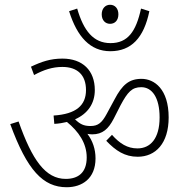

<svg xmlns="http://www.w3.org/2000/svg" viewBox="-20 -878 778 806"><path d="M407 -818C407 -792 423 -778 442 -778C462 -778 477 -792 477 -818C477 -842 463 -858 442 -858C422 -858 407 -842 407 -818ZM607 -831 572 -842C551 -745 516 -697 444 -697C372 -697 331 -749 304 -842L270 -831C304 -723 359 -663 443 -663C531 -663 584 -719 607 -831ZM381 -213C381 -252 369 -287 347 -316C353 -315 360 -314 367 -314C411 -314 435 -337 457 -379L486 -436C516 -492 534 -512 573 -512C618 -512 650 -469 650 -385C650 -296 611 -255 557 -255C515 -255 483 -275 450 -312L426 -287C466 -245 504 -220 558 -220C633 -220 688 -276 688 -385C688 -504 628 -547 574 -547C522 -547 493 -522 461 -461L428 -400C408 -363 392 -349 360 -349C331 -349 316 -357 295 -377C349 -401 378 -444 378 -500C378 -582 327 -632 242 -632C192 -632 154 -619 110 -598L123 -563C164 -585 200 -597 242 -597C305 -597 341 -563 341 -500C341 -436 300 -399 205 -393L208 -358C227 -359 245 -362 261 -366C310 -326 344 -277 344 -217C344 -152 307 -127 256 -127C171 -127 115 -206 58 -368L23 -357C94 -163 161 -92 260 -92C324 -92 381 -128 381 -213Z"/></svg>

Font: Noto Sans SemiCondensed ExtraLight
Style: Italic
Weight: 200
Width: 4
Italic angle: -12°
Designer: Monotype Design Team
Foundry: Monotype Imaging Inc.
Version: Version 2.013